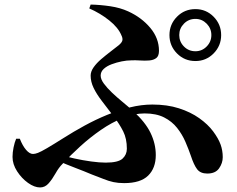

<svg xmlns="http://www.w3.org/2000/svg" viewBox="-20 -788 1040 843"><path d="M838 -520Q790 -520 757 -553.5Q724 -587 724 -634Q724 -681 757 -714.5Q790 -748 838 -748Q885 -748 918 -714.5Q951 -681 951 -634Q951 -587 918 -553.5Q885 -520 838 -520ZM525 16Q499 16 478 11.5Q457 7 435 -2Q413 -11 383 -22Q350 -36 310.5 -51Q271 -66 230 -84L243 -109Q271 -100 307.5 -92Q344 -84 380.5 -79Q417 -74 444 -74Q499 -74 518 -91.5Q537 -109 537 -135Q537 -179 521 -211Q505 -243 479 -277Q450 -315 427 -345Q404 -375 391 -402Q378 -429 378 -456Q378 -474 391 -492.5Q404 -511 424.5 -528.5Q445 -546 466 -562Q487 -578 502 -590Q516 -602 517.5 -611.5Q519 -621 513 -633Q499 -667 459.5 -698.5Q420 -730 372 -751L378 -768Q421 -767 464.5 -760.5Q508 -754 543 -738Q602 -711 640 -665.5Q678 -620 678 -565Q678 -542 666 -533Q654 -524 635 -522.5Q616 -521 594.5 -522.5Q573 -524 556 -523Q537 -523 514.5 -518.5Q492 -514 470.5 -506Q449 -498 435.5 -485.5Q422 -473 422 -456Q422 -440 436 -421Q450 -402 471.5 -381.5Q493 -361 518 -340.5Q543 -320 565 -300Q618 -252 641 -204.5Q664 -157 664 -107Q664 -50 630.5 -17Q597 16 525 16ZM156 35Q131 35 103 15Q75 -5 55 -36Q35 -67 35 -99Q35 -118 39.5 -140.5Q44 -163 51 -179H67Q79 -148 94.5 -130Q110 -112 125 -112Q134 -112 147 -117Q160 -122 186.5 -137.5Q213 -153 259 -182Q303 -210 351.5 -236.5Q400 -263 450 -283.5Q500 -304 550.5 -316.5Q601 -329 649 -329Q714 -329 765.5 -312.5Q817 -296 855 -269Q893 -242 916 -211Q939 -180 948.5 -153.5Q958 -127 958 -98Q958 -72 942 -49Q926 -26 890 -26Q860 -26 845.5 -45Q831 -64 818 -104Q808 -133 794 -165.5Q780 -198 757.5 -226.5Q735 -255 700.5 -272.5Q666 -290 615 -290Q569 -290 519.5 -270Q470 -250 423 -217.5Q376 -185 333 -146Q290 -107 254 -68Q238 -52 224 -27Q210 -2 194 16.5Q178 35 156 35ZM838 -563Q867 -563 887.5 -584Q908 -605 908 -634Q908 -663 887.5 -684Q867 -705 838 -705Q808 -705 787.5 -684Q767 -663 767 -634Q767 -605 787.5 -584Q808 -563 838 -563Z"/></svg>

Font: Noto Serif TC ExtraBold
Style: Regular
Weight: 800
Designer: Ryoko NISHIZUKA 西塚涼子 (kana & ideographs); Frank Grießhammer (Latin, Greek & Cyrillic); Wenlong ZHANG 张文龙 (bopomofo); San
Foundry: Adobe
Version: Version 2.002-H1;hotconv 1.1.0;makeotfexe 2.6.0